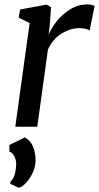

<svg xmlns="http://www.w3.org/2000/svg" viewBox="-20 -588 459 891"><path d="M205.5 -425.5Q217 -456 242.8 -488.8Q268.5 -521.5 305.2 -544.5Q342 -567.5 386 -567.5Q395.5 -567.5 404.8 -565.5Q414 -563.5 419 -560L396 -447Q390.5 -450.5 378.2 -454Q366 -457.5 347 -457.5Q308 -457.5 266.8 -433Q225.5 -408.5 202.5 -358.5L153 0H51L117.5 -481L66.5 -506.5L73.5 -544L196 -566.5L217 -555L210.5 -465.5ZM28 265.5V255Q41.5 244.5 48.5 220.2Q55.5 196 55 170.5Q54.5 152 46 136Q37.5 120 23.5 116V85L95 49.5Q121 63.5 132.2 90Q143.5 116.5 145 146.5Q146.5 179.5 133.8 209Q121 238.5 102.5 258.8Q84 279 67.5 283.5Z"/></svg>

Font: Merriweather
Style: Italic
Weight: 400
Italic angle: -7.8°
Designer: Eben Sorkin
Foundry: Eben Sorkin
Version: Version 2.100